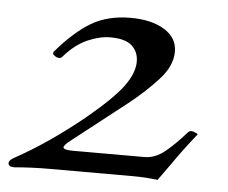

<svg xmlns="http://www.w3.org/2000/svg" viewBox="-46 -460 601 507"><g transform="rotate(5 254.5 -206.0)"><path d="M9 4Q-7 4 -7 -6Q-7 -13 5 -20Q54 -47 99.5 -78.5Q145 -110 190 -147Q256 -202 281.5 -237Q307 -272 307 -302Q307 -328 289.5 -344Q272 -360 232 -360Q204 -360 172 -346Q140 -332 111 -299Q107 -294 102 -294Q96 -294 90.5 -298Q85 -302 85 -304Q85 -307 86 -309Q134 -365 177.5 -390.5Q221 -416 281 -416Q336 -416 370.5 -395Q405 -374 405 -337Q405 -299 371 -262Q337 -225 294 -191L151 -79Q134 -66 134 -60Q134 -53 160 -53H349Q377 -53 402.5 -73.5Q428 -94 457 -127Q461 -132 467 -132Q471 -132 477.5 -129Q484 -126 484 -125Q464 -100 449.5 -80.5Q435 -61 421.5 -41.5Q408 -22 389 4Q372 2 356.5 1Q341 0 324 0H101Q77 0 54.5 1Q32 2 9 4Z"/></g></svg>

Font: Junicode SmExp
Style: Italic
Weight: 400
Width: 6
Italic angle: -11°
Designer: Peter S. Baker
Version: Version 2.205; ttfautohint (v1.8.4)